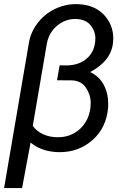

<svg xmlns="http://www.w3.org/2000/svg" viewBox="-28 -741 627 948"><path d="M352.5 -720.7C350.6 -720.7 348.6 -720.7 346.2 -720.7C310.5 -720.7 275.4 -712.4 241.2 -695.8C207 -678.7 178.7 -655.3 156.2 -625C133.3 -594.7 119.1 -561 113.8 -523.9L-7.8 187.5H81.1L123 -37.1C159.2 -6.8 205.1 8.8 261.2 10.3C263.2 10.3 265.1 10.3 267.1 10.3C330.6 10.3 385.3 -10.3 430.2 -50.8C475.6 -91.3 500.5 -145 505.9 -210.9C506.3 -217.3 506.3 -223.6 506.3 -230C506.3 -262.7 499.5 -293 484.9 -320.8C470.7 -348.6 448.2 -370.1 417.5 -385.3C487.3 -422.4 524.9 -471.7 530.3 -532.7C530.8 -539.1 531.2 -545.4 531.2 -551.8C531.2 -597.2 515.1 -636.7 483.9 -669.4C452.1 -702.1 408.7 -719.2 352.5 -720.7ZM266.6 -418.5 253.4 -344.7 327.1 -344.2C358.9 -342.8 381.8 -330.1 397 -307.1C412.1 -284.2 419.9 -258.8 419.9 -231.4C419.9 -224.1 419.4 -216.8 418.5 -209C413.1 -165.5 395.5 -130.4 365.7 -103.5C335.9 -76.7 300.3 -63.5 258.8 -63.5C257.8 -63.5 256.8 -63.5 255.9 -63.5C208.5 -63.5 160.6 -81.1 133.8 -119.6L203.1 -524.4C209.5 -560.5 226.1 -590.3 252.9 -613.3C280.3 -636.2 311 -647.5 344.7 -647.5C345.7 -647.5 346.7 -647.5 347.7 -647.5C379.4 -646 403.3 -635.7 418.9 -616.7C435.1 -597.2 442.9 -575.2 442.9 -549.8C442.9 -544.9 442.4 -540 441.9 -535.2C438.5 -499.5 423.8 -471.7 398.9 -450.7C374 -429.7 341.3 -418.5 301.8 -418Z"/></svg>

Font: Roboto
Style: Italic
Weight: 400
Italic angle: -12°
Designer: Google
Version: Version 2.137; 2017